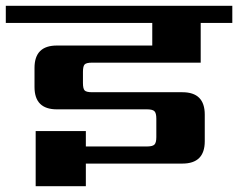

<svg xmlns="http://www.w3.org/2000/svg" viewBox="-40 -642 821 662"><path d="M652 -426H278Q258 -426 252 -420Q246 -414 246 -394V-356Q246 -336 252 -330Q258 -324 278 -324H589Q666 -324 666 -247V-155Q666 -78 589 -78H256V0H83V-190H256V-137H467Q486 -137 492.5 -143.5Q499 -150 499 -169V-233Q499 -252 492.5 -258.5Q486 -265 467 -265H156Q79 -265 79 -342V-408Q79 -485 156 -485H485V-563H-20V-622H761V-563H652Z"/></svg>

Font: Sarpanch
Style: Bold
Weight: 700
Designer: Manushi Parikh (Devanagari and Latin), Jyotish Sonowal (Devanagari)
Foundry: Indian Type Foundry
Version: Version 2.004;PS 1.0;hotconv 1.0.78;makeotf.lib2.5.61930; tt